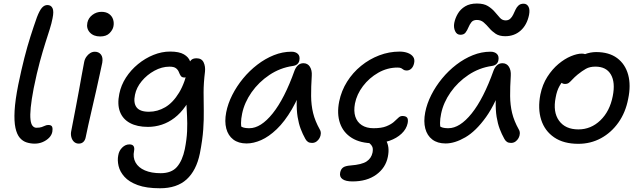

<svg xmlns="http://www.w3.org/2000/svg" viewBox="-20 -788 3572 1068"><path d="M173.2 11Q150 11 128.2 4.2Q106.4 -2.6 90.1 -21.5Q73.8 -40.4 65.9 -76.8Q58 -113.2 61.2 -171.8Q64.4 -230.4 81.6 -317Q99 -401.2 115.5 -465.7Q132 -530.2 149.3 -584.6Q166.6 -639 185.4 -692Q200 -730 213.4 -745Q226.8 -760 243.6 -760Q263.6 -760 272.1 -742.7Q280.6 -725.4 272.2 -685.8Q267 -658 256.5 -625.1Q246 -592.2 232 -548.3Q218 -504.4 201.4 -443.5Q184.8 -382.6 167.4 -297Q155 -232 150.9 -189.8Q146.8 -147.6 149.7 -122.7Q152.6 -97.8 161.5 -87.6Q170.4 -77.4 182.2 -77.4Q201 -77.4 212.1 -81.3Q223.2 -85.2 231.3 -89Q239.4 -92.8 248.8 -92.8Q266.4 -92.8 270.2 -82.1Q274 -71.4 271 -54.8Q267.4 -36.2 252.9 -21.5Q238.4 -6.8 217.6 2.1Q196.8 11 173.2 11Z M418.2 10.8Q402.2 10.8 391.4 0.6Q380.6 -9.6 376.5 -26.6Q372.4 -43.6 376.8 -62Q392 -141.2 402.6 -195.9Q413.2 -250.6 420.4 -291.1Q427.6 -331.6 434 -367Q440.4 -402.4 448 -442Q451 -458.6 460.1 -471.7Q469.2 -484.8 481.4 -492.5Q493.6 -500.2 507.8 -500.2Q529.2 -500.2 541.5 -484.6Q553.8 -469 548.8 -439Q544 -416.8 535.2 -375.8Q526.4 -334.8 515.1 -284.6Q503.8 -234.4 492.1 -184.3Q480.4 -134.2 471.1 -92.2Q461.8 -50.2 457 -26Q454 -8.8 444.1 1Q434.2 10.8 418.2 10.8ZM537 -585.2Q500.2 -585.2 479.8 -607.4Q459.4 -629.6 466 -661.8Q471.6 -688.2 494.1 -705.2Q516.6 -722.2 544.4 -722.2Q570.6 -722.2 587 -710.2Q603.4 -698.2 609.2 -679.6Q615 -661 611 -641.2Q607.4 -622 589.5 -603.6Q571.6 -585.2 537 -585.2Z M870 259.2Q794.2 259.2 746 241.5Q697.8 223.8 672.4 195.5Q647 167.2 639.6 135.3Q632.2 103.4 637.8 75.8Q642 50.2 659.9 32.7Q677.8 15.2 699.6 15.2Q717 15.2 723 24.9Q729 34.6 725.8 51Q718.2 87.6 734.1 116Q750 144.4 786 159.9Q822 175.4 873.8 175.4Q933.8 175.4 964.2 140.6Q994.6 105.8 1008 41.6Q1018.8 -13 1020.7 -57.8Q1022.6 -102.6 1020.4 -142.7Q1018.2 -182.8 1016.4 -222.1Q1014.6 -261.4 1019.2 -304.8L1059 -291.4Q1039.4 -236.6 1011.7 -197.2Q984 -157.8 950.7 -132.3Q917.4 -106.8 879.9 -94.5Q842.4 -82.2 803 -82.2Q742.8 -82.2 702.9 -103.8Q663 -125.4 647.3 -166.4Q631.6 -207.4 643.6 -266Q653.2 -314.2 680.6 -356.5Q708 -398.8 747.8 -431.4Q787.6 -464 833.7 -482.6Q879.8 -501.2 926.2 -501.2Q976.6 -501.2 1003.1 -485.6Q1029.6 -470 1037.6 -446.2Q1045.6 -422.4 1040.2 -396.6Q1037.4 -382.8 1026.7 -369.8Q1016 -356.8 1006.2 -356.8Q991.6 -356.8 985.6 -365.8Q979.6 -374.8 975 -387Q970.4 -399.2 959.2 -408.2Q948 -417.2 923 -417.2Q880.2 -417.2 838.9 -394.6Q797.6 -372 768.3 -336.6Q739 -301.2 730.8 -260.8Q721.2 -215.4 739.8 -190.9Q758.4 -166.4 808.6 -166.4Q856 -166.4 899 -191.5Q942 -216.6 976.1 -272.6Q1010.2 -328.6 1028.6 -420Q1032.4 -442.6 1042.5 -453.2Q1052.6 -463.8 1073 -463.8Q1102 -463.8 1112.7 -441Q1123.4 -418.2 1120.2 -389Q1112.4 -325.4 1112.5 -274Q1112.6 -222.6 1113.5 -173.5Q1114.4 -124.4 1110.5 -67.6Q1106.6 -10.8 1091.8 65.4Q1072.2 160.6 1018 209.9Q963.8 259.2 870 259.2Z M1351.6 10Q1306.4 10 1277.6 -12Q1248.8 -34 1238.6 -73.1Q1228.4 -112.2 1238.2 -163Q1247.4 -211 1271.9 -259.5Q1296.4 -308 1332 -351.3Q1367.6 -394.6 1411.4 -428.2Q1455.2 -461.8 1503.4 -481.1Q1551.6 -500.4 1601.4 -500.4Q1624.2 -500.4 1637 -488.1Q1649.8 -475.8 1645.2 -452Q1643 -439.8 1633.9 -431.5Q1624.8 -423.2 1608.4 -421Q1538 -410.8 1478.5 -371Q1419 -331.2 1379.3 -274.5Q1339.6 -217.8 1326.8 -155.8Q1320.8 -127.4 1320.7 -103.9Q1320.6 -80.4 1330.6 -43.4L1293 -111.8Q1311 -89.2 1325.4 -82Q1339.8 -74.8 1367 -74.8Q1430.8 -74.8 1496.8 -157.1Q1562.8 -239.4 1618.6 -396Q1626 -414.8 1638.4 -425.6Q1650.8 -436.4 1667.6 -436.4Q1691.4 -436.4 1703.8 -416.7Q1716.2 -397 1714.2 -366.8Q1710.2 -303.8 1710.6 -253.6Q1711 -203.4 1721.7 -159.2Q1732.4 -115 1758.6 -68.2Q1765 -57.8 1764.5 -45Q1764 -32.2 1757.5 -20.2Q1751 -8.2 1740.3 -0.6Q1729.6 7 1715.6 7Q1701.4 7 1692.7 1Q1684 -5 1678.4 -15.6Q1663.6 -42 1652.6 -71.1Q1641.6 -100.2 1635.5 -137.4Q1629.4 -174.6 1630.4 -225.8Q1631.4 -277 1640.4 -347.4L1675.8 -347.8Q1643.4 -248 1603.3 -179.7Q1563.2 -111.4 1519.4 -69.5Q1475.6 -27.6 1432.9 -8.8Q1390.2 10 1351.6 10Z M2059.4 9Q1985.2 9 1937.4 -20.5Q1889.6 -50 1871.3 -102.6Q1853 -155.2 1866.8 -224Q1879 -283.2 1910.6 -333.6Q1942.2 -384 1988.4 -421.6Q2034.6 -459.2 2089.6 -480.1Q2144.6 -501 2202.6 -501Q2228.6 -501 2248.7 -493.3Q2268.8 -485.6 2278.5 -471.5Q2288.2 -457.4 2283.4 -436.4Q2279.4 -417.4 2268.3 -406.6Q2257.2 -395.8 2242.2 -395.8Q2230.8 -395.8 2224.9 -400.1Q2219 -404.4 2212.6 -408.3Q2206.2 -412.2 2191.4 -412.2Q2134.4 -412.2 2084 -383.4Q2033.6 -354.6 1999.1 -309.1Q1964.6 -263.6 1954.4 -212Q1946.6 -170 1956.5 -139.4Q1966.4 -108.8 1992.5 -91.8Q2018.6 -74.8 2057.6 -74.8Q2102 -74.8 2128.2 -85.3Q2154.4 -95.8 2169.7 -108.8Q2185 -121.8 2195.2 -132.3Q2205.4 -142.8 2218 -142.8Q2237 -142.8 2244.3 -134Q2251.6 -125.2 2247.6 -102.8Q2240.8 -70 2213.7 -44.5Q2186.6 -19 2146.4 -5Q2106.2 9 2059.4 9ZM1940.8 221.2Q1902.8 221.2 1885 208.3Q1867.2 195.4 1872.2 171.6Q1875.8 153.2 1888.1 143.9Q1900.4 134.6 1930.2 132.4Q1992.8 127.6 2019.2 110Q2045.6 92.4 2052.2 60.8Q2056 39.4 2050.9 28.3Q2045.8 17.2 2037.7 11.1Q2029.6 5 2023.7 -0.9Q2017.8 -6.8 2019.8 -17Q2020.8 -28 2031.6 -35.3Q2042.4 -42.6 2061.2 -42.6Q2104.8 -42.6 2126.8 -7.3Q2148.8 28 2137.4 84.4Q2125.2 145.6 2073.1 183.4Q2021 221.2 1940.8 221.2Z M2458.6 10Q2413.4 10 2384.6 -12Q2355.8 -34 2345.6 -73.1Q2335.4 -112.2 2345.2 -163Q2354.4 -211 2378.9 -259.5Q2403.4 -308 2439 -351.3Q2474.6 -394.6 2518.4 -428.2Q2562.2 -461.8 2610.4 -481.1Q2658.6 -500.4 2708.4 -500.4Q2731.2 -500.4 2744 -488.1Q2756.8 -475.8 2752.2 -452Q2750 -439.8 2740.9 -431.5Q2731.8 -423.2 2715.4 -421Q2645 -410.8 2585.5 -371Q2526 -331.2 2486.3 -274.5Q2446.6 -217.8 2433.8 -155.8Q2427.8 -127.4 2427.7 -103.9Q2427.6 -80.4 2437.6 -43.4L2400 -111.8Q2418 -89.2 2432.4 -82Q2446.8 -74.8 2474 -74.8Q2537.8 -74.8 2603.8 -157.1Q2669.8 -239.4 2725.6 -396Q2733 -414.8 2745.4 -425.6Q2757.8 -436.4 2774.6 -436.4Q2798.4 -436.4 2810.8 -416.7Q2823.2 -397 2821.2 -366.8Q2817.2 -303.8 2817.6 -253.6Q2818 -203.4 2828.7 -159.2Q2839.4 -115 2865.6 -68.2Q2872 -57.8 2871.5 -45Q2871 -32.2 2864.5 -20.2Q2858 -8.2 2847.3 -0.6Q2836.6 7 2822.6 7Q2808.4 7 2799.7 1Q2791 -5 2785.4 -15.6Q2770.6 -42 2759.6 -71.1Q2748.6 -100.2 2742.5 -137.4Q2736.4 -174.6 2737.4 -225.8Q2738.4 -277 2747.4 -347.4L2782.8 -347.8Q2740 -215.6 2683.6 -136.9Q2627.2 -58.2 2568.3 -24.1Q2509.4 10 2458.6 10ZM2541 -594.6Q2520.8 -594.6 2511.5 -615Q2502.2 -635.4 2506.8 -660.4Q2512 -687 2526.7 -712Q2541.4 -737 2567.5 -752.7Q2593.6 -768.4 2632.6 -768.4Q2671.4 -768.4 2694.3 -754.1Q2717.2 -739.8 2732.6 -721.5Q2748 -703.2 2760.9 -688.9Q2773.8 -674.6 2792.6 -674.6Q2808.2 -674.6 2818.2 -683.8Q2828.2 -693 2834.8 -707Q2841.4 -721 2847.9 -735Q2854.4 -749 2864.9 -758.2Q2875.4 -767.4 2892.6 -767.4Q2910.4 -767.4 2919.5 -751.2Q2928.6 -735 2922.8 -705Q2911.2 -649.2 2876.1 -617.9Q2841 -586.6 2790.4 -586.6Q2757.6 -586.6 2737.2 -600.1Q2716.8 -613.6 2701.4 -631.8Q2686 -650 2670.4 -663.5Q2654.8 -677 2632.6 -677Q2612.2 -677 2602.3 -664.6Q2592.4 -652.2 2585.7 -635.8Q2579 -619.4 2569.7 -607Q2560.4 -594.6 2541 -594.6Z M3196.8 12Q3115.2 12 3062.7 -23.8Q3010.2 -59.6 2990.4 -121.5Q2970.6 -183.4 2985.8 -262Q2997.4 -318.2 3024.6 -360.7Q3051.8 -403.2 3086.4 -432.1Q3121 -461 3155.8 -475.4Q3190.6 -489.8 3216.4 -489.8Q3226.8 -489.8 3234.6 -486.9Q3242.4 -484 3246.7 -477.7Q3251 -471.4 3248.6 -460.4Q3243.6 -439.6 3232.6 -423.4Q3221.6 -407.2 3192.4 -394.4Q3156.4 -377.4 3131.9 -356.9Q3107.4 -336.4 3092.4 -309.8Q3077.4 -283.2 3071 -246.2Q3054.6 -165.2 3089.6 -116.7Q3124.6 -68.2 3197.4 -68.2Q3267.2 -68.2 3319.6 -118.6Q3372 -169 3388.4 -253.2Q3403.6 -329.6 3378 -373.5Q3352.4 -417.4 3292 -417.4Q3260.6 -417.4 3239.3 -405.4Q3218 -393.4 3193.2 -373.4Q3174.6 -357.8 3164 -346.1Q3153.4 -334.4 3144.9 -327.7Q3136.4 -321 3122.8 -321Q3108.6 -321 3101.1 -330.7Q3093.6 -340.4 3097.8 -361.4Q3102.2 -383.6 3121.5 -407.8Q3140.8 -432 3169.4 -452.5Q3198 -473 3230.8 -485.7Q3263.6 -498.4 3296 -498.4Q3367.8 -498.4 3412.8 -464.9Q3457.8 -431.4 3474 -372.8Q3490.2 -314.2 3474.2 -238Q3460 -163 3420.1 -106.6Q3380.2 -50.2 3322.8 -19.1Q3265.4 12 3196.8 12Z"/></svg>

Font: Shantell Sans Light
Style: Italic
Weight: 300
Italic angle: -11°
Designer: Stephen Nixon, Anya Danilova, Shantell Martin
Foundry: Arrow Type
Version: Version 1.008;[ac192a2d6]